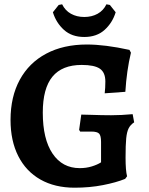

<svg xmlns="http://www.w3.org/2000/svg" viewBox="-20 -861 694 893"><path d="M29 -303Q29 -411 72 -490Q115 -569 195 -611.5Q275 -654 384 -654Q468 -654 582 -629L589 -616Q569 -532 563 -434L467 -427Q470 -453 470 -482Q470 -524 444.5 -541.5Q419 -559 360 -559Q269 -559 224 -504.5Q179 -450 179 -337Q179 -214 224.5 -146.5Q270 -79 351 -79Q381 -79 407 -87Q433 -95 450 -106V-201Q450 -230 441 -239.5Q432 -249 405 -249H353L348 -257L358 -328Q382 -328 399 -327Q455 -325 497 -325Q544 -325 597 -330L604 -292Q587 -281 578.5 -264.5Q570 -248 567 -217.5Q564 -187 564 -128Q564 -68 571 -41L562 -29Q520 -12 458.5 0Q397 12 327 12Q235 12 168 -26Q101 -64 65 -135Q29 -206 29 -303ZM226 -804 253 -838 269 -841Q283 -812 310 -797Q337 -782 372 -782Q407 -782 434 -797Q461 -812 475 -841L491 -838L518 -804Q503 -755 466.5 -722Q430 -689 372 -689Q314 -689 277.5 -722Q241 -755 226 -804Z"/></svg>

Font: Alegreya
Style: Bold
Weight: 700
Designer: Juan Pablo del Peral
Foundry: Huerta Tipografica
Version: Version 2.008; ttfautohint (v1.8)